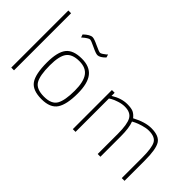

<svg xmlns="http://www.w3.org/2000/svg" viewBox="-50 -1228 1736 1736"><g transform="rotate(45 818.0 -360.5)"><path d="M95 0V-730H130V0Z M490 -509Q591 -509 638.5 -448.5Q686 -388 686 -259Q686 -119 643.5 -55Q601 9 490 9Q375 9 332.5 -52Q290 -113 290 -261Q290 -394 335 -451.5Q380 -509 490 -509ZM490 -23Q586 -23 617.5 -79Q649 -135 649 -259Q649 -372 611 -424.5Q573 -477 490 -477Q400 -477 363.5 -428.5Q327 -380 327 -261Q327 -131 359.5 -77Q392 -23 490 -23ZM630 -703 639 -673Q597 -630 566 -630Q545 -630 489.5 -657Q434 -684 419 -684Q410 -684 392.5 -673Q375 -662 362 -650L349 -639L339 -668Q388 -715 421 -715Q442 -715 497.5 -688.5Q553 -662 568 -662Q576 -662 591.5 -672Q607 -682 619 -692Z M917 0H882V-500H917V-460Q995 -509 1071 -509Q1123 -509 1149 -496.5Q1175 -484 1198 -455Q1299 -509 1379 -509Q1478 -509 1510.5 -456Q1543 -403 1543 -260V0H1508V-258Q1508 -384 1483.5 -430.5Q1459 -477 1379 -477Q1345 -477 1303 -464.5Q1261 -452 1237 -440L1212 -427Q1235 -369 1235 -260V0H1200V-258Q1200 -380 1172.5 -428.5Q1145 -477 1071 -477Q1036 -477 997.5 -464.5Q959 -452 938 -440L917 -427Z"/></g></svg>

Font: TypoPRO Titillium Maps
Style: 1 wt
Weight: 100
Designer: Campivisivi
Foundry: Accademia di Belle Arti di Urbino and students of MA course of Visual design
Version: Version 001.001